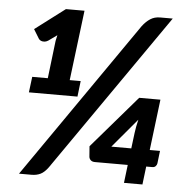

<svg xmlns="http://www.w3.org/2000/svg" viewBox="-52 -777 816 829"><g transform="rotate(5 356.0 -363.0)"><path d="M60.5 0ZM186.5 -38.5Q170 -16 153.2 -8Q136.5 0 115 0H60.5L532.5 -680.5Q548.5 -701.5 566.5 -713.2Q584.5 -725 609 -725H663.5ZM81 -421.5H148.5L168 -585L173.5 -610L136.5 -583.5Q129.5 -579 123 -578Q116.5 -577 111 -578Q105.5 -579 101.5 -581.8Q97.5 -584.5 95.5 -587.5L71 -627.5L200.5 -725.5H281L243.5 -421.5H291L283 -353.5H72.5ZM614 -151H658.5L652 -96.5Q651 -89.5 645.8 -84Q640.5 -78.5 632 -78.5H605L595.5 0H515.5L525 -78.5H383Q371 -78.5 364.5 -84.5Q358 -90.5 357 -99L353.5 -144.5L549 -371.5H641ZM542.5 -219Q544 -231.5 546.8 -246.2Q549.5 -261 553.5 -277L447.5 -151H534Z"/></g></svg>

Font: Lato Heavy
Style: Italic
Weight: 800
Italic angle: -7°
Designer: Lukasz Dziedzic
Foundry: tyPoland Lukasz Dziedzic
Version: Version 2.007; 2014-02-27